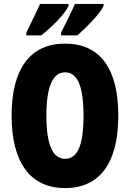

<svg xmlns="http://www.w3.org/2000/svg" viewBox="-20 -947 661 977"><path d="M507 -917V-927H361C351 -902 327 -853 291 -781V-767H374C420 -808 491 -879 507 -917ZM329 -917V-927H184C173 -903 150 -854 114 -781V-767H190C247 -812 311 -877 329 -917ZM582 -358C582 -599 489 -725 311 -725C134 -725 39 -597 39 -359C39 -119 135 10 311 10C488 10 582 -118 582 -358ZM216 -358C216 -505 248 -579 311 -579C374 -579 405 -509 405 -358C405 -208 375 -139 311 -139C248 -139 216 -212 216 -358Z"/></svg>

Font: Noto Sans Arabic ExtCond Blk
Style: Regular
Weight: 900
Width: 2
Designer: Monotype Design Team, Nadine Chahine, Nizar Qandah and Khaled Hosny
Foundry: Monotype Imaging Inc.
Version: Version 2.012